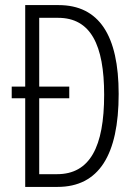

<svg xmlns="http://www.w3.org/2000/svg" viewBox="-20 -734 538 754"><path d="M210 -714H79V-394H26V-348H79V0H206C368 0 446 -125 446 -365C446 -595 369 -714 210 -714ZM208 -664C336 -664 389 -558 389 -362C389 -157 333 -50 204 -50H134V-348H252V-394H134V-664Z"/></svg>

Font: Noto Sans Khmer UI ExtraCondensed Light
Style: Regular
Weight: 300
Width: 2
Designer: Danh Hong and the Monotype Design Team
Foundry: Monotype Imaging Inc.
Version: Version 2.002